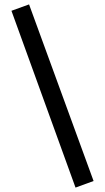

<svg xmlns="http://www.w3.org/2000/svg" viewBox="-20 -752 477 872"><path d="M112 -732 405 70 323 100 32 -703Z"/></svg>

Font: Syne Medium
Style: Regular
Weight: 500
Designer: Lucas Descroix
Foundry: Bonjour Monde
Version: Version 2.200; ttfautohint (v1.8.4)